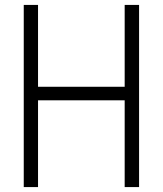

<svg xmlns="http://www.w3.org/2000/svg" viewBox="-20 -760 661 780"><path d="M76.5 0V-740H134.5V-407.5H486.5V-740H545V0H486.5V-352.5H134.5V0Z"/></svg>

Font: Encode Sans Condensed Light
Style: Regular
Weight: 300
Width: 3
Designer: Multiple Designers
Foundry: Impallari Type
Version: Version 2.000